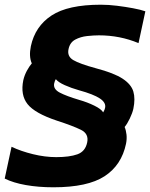

<svg xmlns="http://www.w3.org/2000/svg" viewBox="-30 -785 637 815"><path d="M197 10Q133 10 79.5 0.5Q26 -9 -10 -27L19 -162Q59 -143 110 -130.5Q161 -118 209 -118Q265 -118 298.5 -130Q332 -142 340 -180Q348 -217 313.5 -234Q279 -251 211 -273Q118 -304 87 -343Q56 -382 69 -445Q74 -466 84 -484.5Q94 -503 105 -516Q92 -545 101 -589Q119 -673 188.5 -719Q258 -765 398 -765Q431 -765 467 -760.5Q503 -756 535 -750Q567 -744 587 -737L558 -602Q479 -635 390 -635Q368 -635 340 -632Q312 -629 289.5 -617Q267 -605 261 -577Q254 -546 281 -530Q308 -514 378 -495Q454 -475 490.5 -451Q527 -427 536 -396.5Q545 -366 536 -323Q532 -305 521 -282Q510 -259 499 -246Q505 -232 507 -213.5Q509 -195 505 -175Q486 -84 414 -37Q342 10 197 10ZM408 -308Q415 -320 416 -327Q421 -349 394 -367Q367 -385 305 -402Q273 -411 245 -423.5Q217 -436 207 -449Q203 -444 200 -431Q195 -407 223.5 -392Q252 -377 306 -361Q341 -351 370.5 -336.5Q400 -322 408 -308Z"/></svg>

Font: Kanit SemiBold
Style: Italic
Weight: 600
Italic angle: -12°
Designer: Katatrad Team
Foundry: CadsonDemak
Version: Version 2.000; ttfautohint (v1.8.3)